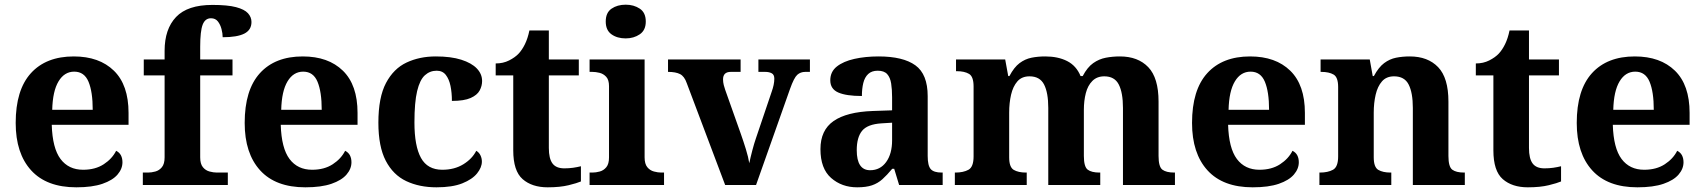

<svg xmlns="http://www.w3.org/2000/svg" viewBox="-20 -790 7278 820"><path d="M306 10Q179 10 113 -62.5Q47 -135 47 -265Q47 -406 112 -477.5Q177 -549 295 -549Q404 -549 466.5 -488Q529 -427 529 -308V-257H201Q204 -157 238.5 -111Q273 -65 335 -65Q387 -65 423 -88.5Q459 -112 476 -146Q490 -139 496.5 -126.5Q503 -114 503 -97Q503 -69 482 -44.5Q461 -20 417.5 -5Q374 10 306 10ZM376 -321Q376 -398 358 -441Q340 -484 297 -484Q255 -484 230 -442.5Q205 -401 203 -321Z M590 0V-53H612Q627 -53 643.5 -57.5Q660 -62 671.5 -76Q683 -90 683 -118V-468H594V-536H683V-573Q683 -666 732 -717.5Q781 -769 887 -769Q952 -769 988 -759.5Q1024 -750 1039 -733.5Q1054 -717 1054 -696Q1054 -662 1023.5 -646.5Q993 -631 931 -631Q931 -647 926 -666Q921 -685 910.5 -698.5Q900 -712 881 -712Q856 -712 845.5 -684.5Q835 -657 835 -591V-536H973V-468H835V-118Q835 -90 846.5 -76Q858 -62 875 -57.5Q892 -53 906 -53H953V0Z M1284 10Q1157 10 1091 -62.5Q1025 -135 1025 -265Q1025 -406 1090 -477.5Q1155 -549 1273 -549Q1382 -549 1444.5 -488Q1507 -427 1507 -308V-257H1179Q1182 -157 1216.5 -111Q1251 -65 1313 -65Q1365 -65 1401 -88.5Q1437 -112 1454 -146Q1468 -139 1474.5 -126.5Q1481 -114 1481 -97Q1481 -69 1460 -44.5Q1439 -20 1395.5 -5Q1352 10 1284 10ZM1354 -321Q1354 -398 1336 -441Q1318 -484 1275 -484Q1233 -484 1208 -442.5Q1183 -401 1181 -321Z M1844 10Q1771 10 1715 -16.5Q1659 -43 1627.5 -103.5Q1596 -164 1596 -266Q1596 -374 1628.5 -435.5Q1661 -497 1716.5 -523Q1772 -549 1841 -549Q1906 -549 1950 -535Q1994 -521 2016.5 -497.5Q2039 -474 2039 -444Q2039 -423 2028.5 -403.5Q2018 -384 1990 -371.5Q1962 -359 1910 -359Q1910 -394 1904 -423Q1898 -452 1884 -470Q1870 -488 1845 -488Q1816 -488 1794.5 -468.5Q1773 -449 1761.5 -401Q1750 -353 1750 -267Q1750 -166 1778 -115.5Q1806 -65 1869 -65Q1921 -65 1959 -88.5Q1997 -112 2014 -146Q2026 -139 2032 -126.5Q2038 -114 2038 -100Q2038 -75 2017.5 -49.5Q1997 -24 1954.5 -7Q1912 10 1844 10Z M2319 10Q2252 10 2212 -25Q2172 -60 2172 -148V-468H2097V-519Q2129 -519 2154.5 -532Q2180 -545 2195 -561Q2210 -577 2222 -601.5Q2234 -626 2241 -660H2324V-536H2452V-468H2324V-158Q2324 -113 2339.5 -92Q2355 -71 2390 -71Q2410 -71 2427.5 -73.5Q2445 -76 2461 -80V-15Q2445 -8 2408.5 1Q2372 10 2319 10Z M2498 0V-53H2510Q2525 -53 2541.5 -57.5Q2558 -62 2569.5 -75.9Q2581 -89.8 2581 -117.7V-422Q2581 -448.9 2569 -462Q2557 -475 2540.5 -479Q2524 -483 2510 -483H2498V-536H2733V-118Q2733 -90 2744.5 -76Q2756 -62 2773 -57.5Q2790 -53 2804 -53H2816V0ZM2652.1 -626Q2616 -626 2591.5 -643.5Q2567 -661 2567 -698Q2567 -736 2591.8 -753Q2616.5 -770 2652.5 -770Q2687 -770 2712.5 -753Q2738 -736 2738 -698Q2738 -661 2712.4 -643.5Q2686.8 -626 2652.1 -626Z M2913 -435Q2903 -464 2884.5 -473.5Q2866 -483 2833 -483V-536H3143V-483H3101Q3068 -483 3068 -451Q3068 -439 3071 -427Q3074 -415 3077 -407L3144 -218Q3155 -187 3165.5 -153Q3176 -119 3180 -93Q3185 -117 3193 -147.5Q3201 -178 3208 -198L3276 -399Q3281 -413 3284 -427Q3287 -441 3287 -454Q3287 -471 3276 -477Q3265 -483 3248 -483H3219V-536H3439V-483H3419Q3399 -483 3385 -470.5Q3371 -458 3354 -410L3209 0H3077Z M3641 10Q3575 10 3529.5 -30Q3484 -70 3484 -153Q3484 -234 3540 -273Q3596 -312 3708 -316L3790 -318.8V-374Q3790 -407.6 3786 -433.3Q3782 -459 3769 -473.5Q3756 -488 3728.5 -488Q3703 -488 3688 -474Q3673 -460 3667 -435.5Q3661 -411 3661 -380Q3594 -380 3560 -395Q3526 -410 3526 -447Q3526 -483.8 3554 -505.9Q3582 -528 3628.9 -538.5Q3675.8 -549 3731.8 -549Q3837 -549 3889.5 -511Q3942 -473 3942 -379.3V-124Q3942 -82.6 3955 -67.8Q3968 -53 4002 -53H4006V0H3820L3799 -69H3790.4Q3768 -42 3748.5 -24.5Q3729 -7 3704 1.5Q3679 10 3641 10ZM3696.2 -63Q3739.2 -63 3764.6 -98Q3790 -133 3790 -191V-266L3744.8 -263.2Q3684.9 -259.5 3661.9 -231.4Q3639 -203.3 3639 -148.8Q3639 -63 3696.2 -63Z M4058 0V-53H4060Q4094.4 -53 4116.2 -65Q4138 -76.9 4138 -122V-420.9Q4138 -463 4118.5 -474.5Q4099 -486 4066 -486H4063V-536H4273L4286 -465H4291Q4311 -503 4334.5 -520.5Q4358 -538 4385.3 -543.5Q4412.6 -549 4444 -549Q4499 -549 4538 -529Q4577 -509 4595 -465H4604Q4624 -503 4649 -520.5Q4674 -538 4702.8 -543.5Q4731.6 -549 4763 -549Q4840 -549 4884 -503.2Q4928 -457.4 4928 -356V-123.8Q4928 -77.6 4944.5 -65.3Q4961 -53 4995 -53H4998V0H4776V-329Q4776 -394 4758.1 -429Q4740.3 -464 4696.2 -464Q4665 -464 4645.4 -444.4Q4625.8 -424.9 4617.4 -392.4Q4609 -360 4609 -321V-124Q4609 -77.7 4625.5 -65.3Q4642 -53 4676 -53H4679V0H4457V-329Q4457 -394 4439.1 -429Q4421.1 -464 4376.8 -464Q4344 -464 4325.1 -442.5Q4306.3 -420.9 4298.1 -385.5Q4290 -350.1 4290 -309V-118Q4290 -76 4309.5 -64.5Q4329 -53 4362 -53H4365V0Z M5330 10Q5203 10 5137 -62.5Q5071 -135 5071 -265Q5071 -406 5136 -477.5Q5201 -549 5319 -549Q5428 -549 5490.5 -488Q5553 -427 5553 -308V-257H5225Q5228 -157 5262.5 -111Q5297 -65 5359 -65Q5411 -65 5447 -88.5Q5483 -112 5500 -146Q5514 -139 5520.5 -126.5Q5527 -114 5527 -97Q5527 -69 5506 -44.5Q5485 -20 5441.5 -5Q5398 10 5330 10ZM5400 -321Q5400 -398 5382 -441Q5364 -484 5321 -484Q5279 -484 5254 -442.5Q5229 -401 5227 -321Z M5615 0V-53H5617Q5651 -53 5673 -65Q5695 -77 5695 -122V-418.4Q5695 -460.2 5675.5 -471.6Q5656 -483 5623 -483H5620V-536H5830L5842.7 -465H5847.5Q5868 -503 5891.5 -520.5Q5915 -538 5942.3 -543.5Q5969.7 -549 6000.9 -549Q6078 -549 6122 -503.2Q6166 -457.4 6166 -356V-123.8Q6166 -77.6 6182.5 -65.3Q6199 -53 6233 -53H6236V0H6014V-329Q6014 -394 5996.1 -429Q5978.3 -464 5933.8 -464Q5901 -464 5882.2 -442.5Q5863.3 -420.9 5855.2 -385.5Q5847 -350.1 5847 -309V-118Q5847 -76 5866.5 -64.5Q5886 -53 5919 -53H5922V0Z M6505 10Q6438 10 6398 -25Q6358 -60 6358 -148V-468H6283V-519Q6315 -519 6340.5 -532Q6366 -545 6381 -561Q6396 -577 6408 -601.5Q6420 -626 6427 -660H6510V-536H6638V-468H6510V-158Q6510 -113 6525.5 -92Q6541 -71 6576 -71Q6596 -71 6613.5 -73.5Q6631 -76 6647 -80V-15Q6631 -8 6594.5 1Q6558 10 6505 10Z M6973 10Q6846 10 6780 -62.5Q6714 -135 6714 -265Q6714 -406 6779 -477.5Q6844 -549 6962 -549Q7071 -549 7133.5 -488Q7196 -427 7196 -308V-257H6868Q6871 -157 6905.5 -111Q6940 -65 7002 -65Q7054 -65 7090 -88.5Q7126 -112 7143 -146Q7157 -139 7163.5 -126.5Q7170 -114 7170 -97Q7170 -69 7149 -44.5Q7128 -20 7084.5 -5Q7041 10 6973 10ZM7043 -321Q7043 -398 7025 -441Q7007 -484 6964 -484Q6922 -484 6897 -442.5Q6872 -401 6870 -321Z"/></svg>

Font: Noto Serif Khojki
Style: Regular
Weight: 400
Designer: Juan Bruce
Version: Version 2.002